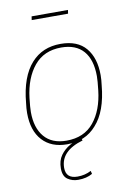

<svg xmlns="http://www.w3.org/2000/svg" viewBox="-99 -772 723 1040"><g transform="rotate(-10 263.0 -252.0)"><path d="M24 0ZM24 0ZM220 6Q133 6 84 -47.5Q35 -101 35 -198Q35 -224 39 -253Q52 -396 117 -468Q178 -536 278 -536Q371 -536 417 -481Q463 -426 463 -332Q463 -306 459 -277Q446 -134 381 -63Q321 6 220 6ZM220 -14Q317 -14 370.5 -79.5Q424 -145 436 -253Q442 -304 442 -330Q442 -420 400.5 -468Q359 -516 278 -516Q183 -516 129 -450.5Q75 -385 62 -277Q56 -226 56 -200Q56 -113 98 -63.5Q140 -14 220 -14ZM319 0ZM245 206Q213 206 188 189Q163 172 163 129Q163 86 183.5 57.5Q204 29 235 11.5Q266 -6 300 -16L305 0Q181 36 181 129Q181 188 245 188Q286 188 320 170L324 187Q292 206 245 206ZM350 -690ZM347 -690H147L150 -710H350Z"/></g></svg>

Font: Tanohe Sans Thin
Style: Italic
Weight: 100
Designer: Village Type and Design LLC & Cristiano Sobral
Foundry: Cooper Hewitt Smithsonian Design Museum
Version: Version 1.00;September 29, 2021;FontCreator 13.0.0.2655 64-b